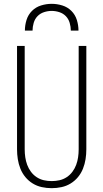

<svg xmlns="http://www.w3.org/2000/svg" viewBox="-20 -975 540 1003"><path d="M250 8Q224 8 198.5 2.5Q173 -3 151 -16.5Q129 -30 112.5 -50Q96 -70 86.5 -94Q77 -118 73 -143.5Q69 -169 69 -195V-735H109V-195Q109 -174 112 -153.5Q115 -133 122 -114Q129 -95 141.5 -78Q154 -61 171.5 -49.5Q189 -38 209 -33.5Q229 -29 250 -29Q271 -29 291 -33.5Q311 -38 328.5 -49.5Q346 -61 358.5 -78Q371 -95 378 -114Q385 -133 388 -153.5Q391 -174 391 -195V-735H431V-195Q431 -169 427 -143.5Q423 -118 413.5 -94Q404 -70 387.5 -50Q371 -30 349 -16.5Q327 -3 301.5 2.5Q276 8 250 8ZM110 -815Q110 -843 118.5 -870.5Q127 -898 147 -918Q167 -938 194.5 -946.5Q222 -955 250 -955Q278 -955 305.5 -946.5Q333 -938 353 -918Q373 -898 381.5 -870.5Q390 -843 390 -815H350Q350 -835 344 -855.5Q338 -876 324 -890.5Q310 -905 290 -911.5Q270 -918 250 -918Q230 -918 210 -911.5Q190 -905 176 -890.5Q162 -876 156 -855.5Q150 -835 150 -815Z"/></svg>

Font: Zed Sans Extralight
Style: Regular
Weight: 200
Designer: Belleve Invis
Foundry: Belleve Invis
Version: Version 1.0.0; ttfautohint (v1.8.4)